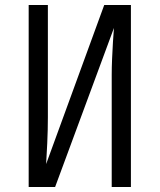

<svg xmlns="http://www.w3.org/2000/svg" viewBox="-20 -750 640 770"><path d="M95 0V-730H172V-280Q172 -230 169.5 -176Q167 -122 165 -92L398 -730H505V0H428V-450Q428 -479 429.5 -514Q431 -549 433 -582Q435 -615 437 -638L201 0Z"/></svg>

Font: JetBrains Mono NL Light
Style: Regular
Weight: 300
Monospace: yes
Designer: Philipp Nurullin, Konstantin Bulenkov
Foundry: JetBrains
Version: Version 2.305; ttfautohint (v1.8.4.7-5d5b)